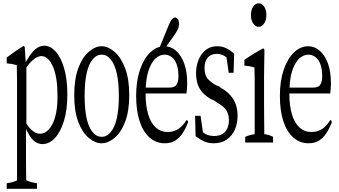

<svg xmlns="http://www.w3.org/2000/svg" viewBox="-20 -880 2067 1172"><path d="M166 -43.9Q156.7 -56.6 147.5 -75.7Q143.1 -81.1 138.7 -93.3Q138.7 -31.2 138.7 22.5Q138.7 69.3 138.7 106.4Q139.2 154.3 139.6 191.9Q139.6 210.9 140.1 220.7Q172.9 234.4 205.6 238.8Q205.6 260.7 205.6 272.5Q205.6 272.5 21 272.5Q21 260.3 21 238.8Q52.2 234.9 83.5 221.7Q84 211.9 84 192.4Q84 154.8 84 107.9Q84 -137.2 84 -384.8Q84 -440.9 82.5 -482.4Q51.8 -491.2 21 -493.2Q21 -514.6 21 -528.8Q72.8 -568.8 124 -599.6Q127.4 -600.6 130.9 -592.3Q133.8 -550.8 137.2 -499.5Q141.1 -511.2 145 -513.2Q193.4 -601.1 249.5 -601.1Q287.1 -601.1 319.3 -565.9Q351.6 -530.8 371.3 -463.9Q391.1 -397 391.1 -303Q391.1 -209 370.1 -141.1Q349.1 -73.2 314.7 -36.9Q280.3 -0.5 238.8 -0.5Q220.2 -0.5 202.1 -10Q184.1 -19.5 166 -43.9ZM160.6 -493.7Q151.9 -483.9 141.1 -468.8Q141.1 -468.8 141.1 -125.5Q155.3 -103 168.9 -90.3Q196.8 -63.5 223.6 -63.5Q252.9 -63.5 276.4 -88.4Q301.3 -113.3 316.2 -164.3Q331.1 -215.3 331.1 -292.5Q331.1 -408.7 303.7 -472.2Q275.4 -537.6 232.4 -537.6Q218.3 -537.6 200 -527.3Q181.6 -517.1 160.6 -493.7Z M655.8 -73.7Q680.2 -102.5 692.9 -157.7Q705.6 -212.9 705.6 -294.2Q705.6 -375.5 692.9 -431.9Q680.2 -488.3 655.8 -517.1Q632.8 -546.4 600.6 -546.4Q568.4 -546.4 544.9 -516.6Q496.6 -459 496.6 -293.5Q496.6 -131.3 545.4 -73.7Q568.4 -44.9 600.6 -44.9Q632.8 -44.9 655.8 -73.7ZM522.5 -37.6Q482.9 -69.8 458 -135.3Q433.1 -200.7 433.1 -299.1Q433.1 -397.5 458 -464.4Q482.9 -531.2 522.9 -564.5Q561.5 -597.7 600.6 -597.7Q639.6 -597.7 678.2 -564.5Q717.8 -531.2 743.4 -464.4Q769 -397.5 769 -299.3Q769 -201.2 743.4 -135.3Q717.8 -69.3 678.2 -37.6Q639.6 -5.4 600.3 -5.4Q561 -5.4 522.5 -37.6Z M868.7 -309.6Q868.7 -309.6 868.7 -304.7Q869.1 -232.4 885 -180.4Q900.9 -128.4 931.2 -101.3Q961.4 -74.2 1003.4 -74.2Q1041.5 -74.2 1070.3 -93.8Q1096.7 -111.8 1119.1 -147.9Q1124 -146.5 1128.9 -135.7Q1114.3 -96.7 1095 -67.4Q1075.7 -38.1 1049.6 -21.7Q1023.4 -5.4 985.8 -5.4Q933.6 -5.4 894 -39.6Q854.5 -73.7 832.8 -138.4Q811 -203.1 811 -294.7Q811 -386.2 834.5 -454.6Q857.9 -522.9 897.5 -560.3Q937 -597.7 983.4 -597.7Q1022.5 -597.7 1054 -570.6Q1085.4 -543.5 1104 -493.7Q1122.6 -443.8 1122.6 -371.6Q1122.6 -337.9 1118.2 -309.6Q1118.2 -309.6 868.7 -309.6ZM885.3 -444.8Q873 -406.7 870.1 -350.6Q870.1 -350.6 869.6 -345.2H1013.7Q1048.3 -345.2 1059.1 -365.7Q1069.3 -384.8 1069.3 -412.6Q1069.3 -455.1 1059.3 -484.9Q1049.3 -514.6 1029.5 -530.5Q1009.8 -546.4 983.4 -546.4Q954.6 -546.4 928.5 -522.2Q902.3 -498 885.3 -444.8ZM1072.8 -732.4Q1072.8 -721.7 1067.9 -707.5Q1063 -693.4 1046.9 -669.4Q1031.7 -647.9 1016.1 -626.2Q1000.5 -604.5 986.1 -584Q971.7 -563.5 957.5 -544.4Q957.5 -544.4 942.9 -561Q953.1 -588.9 964.1 -614.7Q975.1 -640.6 1010.3 -727.1Q1020.5 -753.4 1030.5 -763.4Q1040.5 -773.4 1048.6 -773.4Q1056.6 -773.4 1064.7 -764.2Q1072.8 -754.9 1072.8 -732.4Z M1173.8 -48.8Q1172.4 -115.7 1170.9 -173.3Q1170.9 -173.3 1204.1 -173.3Q1211.4 -127.4 1218.8 -72.3Q1228 -65.4 1235.8 -61.5Q1258.3 -49.8 1287.1 -49.8Q1315.9 -49.8 1336.9 -61.8Q1357.9 -73.7 1367.7 -96.4Q1377.4 -119.1 1377.4 -146.5Q1377.4 -186.5 1358.6 -210.9Q1339.8 -235.4 1303.2 -254.9Q1285.6 -269.5 1267.6 -274.9Q1239.7 -291 1219.2 -312Q1198.7 -333 1187.7 -363.3Q1176.8 -393.6 1176.8 -434.8Q1176.8 -476.1 1191.7 -513.7Q1206.5 -551.3 1235.4 -574.5Q1264.2 -597.7 1305.7 -597.7Q1336.4 -597.7 1361.3 -585.4Q1386.2 -573.2 1409.2 -551.3Q1407.7 -498.5 1405.8 -435.5Q1405.8 -435.5 1376 -435.5Q1369.6 -487.3 1362.8 -529.3Q1361.8 -534.7 1361.3 -530.8Q1334.5 -551.3 1305.2 -551.3Q1267.1 -551.3 1247.8 -527.8Q1228.5 -504.4 1228.5 -465.8Q1228.5 -424.3 1245.1 -402.6Q1261.7 -380.9 1301.8 -357.9Q1314 -356.4 1326.7 -344.7Q1364.3 -323.7 1387 -297.4Q1409.7 -271 1419.9 -240.5Q1430.2 -210 1430.2 -172.4Q1430.2 -127.4 1414.1 -89.8Q1397.9 -52.2 1365.2 -28.8Q1332.5 -5.4 1284.2 -5.4Q1252.4 -5.4 1227.1 -16.6Q1201.7 -27.8 1173.8 -48.8Z M1559.1 -716.3Q1540 -716.3 1525.9 -736.3Q1511.7 -756.3 1511.7 -788.1Q1511.7 -819.8 1525.9 -839.8Q1540 -859.9 1559.1 -859.9Q1578.1 -859.9 1592 -840.3Q1606 -820.8 1606 -788.6Q1606 -756.3 1592 -736.3Q1578.1 -716.3 1559.1 -716.3ZM1476.6 -44.4Q1505.4 -57.6 1534.2 -61Q1534.2 -61 1534.2 -64.9Q1534.7 -76.2 1534.7 -77.1Q1534.7 -128.9 1534.7 -170.9Q1534.7 -288.1 1534.7 -395.5Q1534.7 -428.7 1533.2 -467.8Q1502.4 -478 1471.7 -479Q1471.7 -502 1471.7 -514.6Q1528.8 -554.2 1585.9 -584.5Q1590.3 -585 1594.2 -576.2Q1593.3 -500.5 1591.8 -415Q1591.8 -340.3 1591.8 -256.3Q1591.8 -218.8 1592.3 -171.9Q1592.8 -125 1593.3 -61.5Q1620.1 -58.1 1647 -44.9Q1647 -32.2 1647 -9.8Q1647 -9.8 1476.6 -9.8Q1476.6 -31.7 1476.6 -44.4Z M1746.1 -309.6Q1746.1 -309.6 1746.1 -304.7Q1746.6 -232.4 1762.5 -180.4Q1778.3 -128.4 1808.6 -101.3Q1838.9 -74.2 1880.9 -74.2Q1918.9 -74.2 1947.8 -93.8Q1974.1 -111.8 1996.6 -147.9Q2001.5 -146.5 2006.3 -135.7Q1991.7 -96.7 1972.4 -67.4Q1953.1 -38.1 1927 -21.7Q1900.9 -5.4 1863.3 -5.4Q1811 -5.4 1771.5 -39.6Q1731.9 -73.7 1710.2 -138.4Q1688.5 -203.1 1688.5 -294.7Q1688.5 -386.2 1711.9 -454.6Q1735.4 -522.9 1774.9 -560.3Q1814.5 -597.7 1860.8 -597.7Q1899.9 -597.7 1931.4 -570.6Q1962.9 -543.5 1981.4 -493.7Q2000 -443.8 2000 -371.6Q2000 -337.9 1995.6 -309.6Q1995.6 -309.6 1746.1 -309.6ZM1762.7 -444.8Q1750.5 -406.7 1747.6 -350.6Q1747.6 -350.6 1747.1 -345.2H1891.1Q1925.8 -345.2 1936.5 -365.7Q1946.8 -384.8 1946.8 -412.6Q1946.8 -455.1 1936.8 -484.9Q1926.8 -514.6 1907 -530.5Q1887.2 -546.4 1860.8 -546.4Q1832 -546.4 1805.9 -522.2Q1779.8 -498 1762.7 -444.8Z"/></svg>

Font: Scarab Serif
Style: Light
Weight: 300
Designer: John Roberts
Foundry: Scarab
Version: 1.0